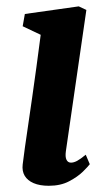

<svg xmlns="http://www.w3.org/2000/svg" viewBox="-20 -588 352 618"><path d="M137 10Q108 10 88.2 1.5Q68.5 -7 59.5 -22.2Q50.5 -37.5 53 -58.5Q55.5 -81 60.2 -113.5Q65 -146 70.8 -186.5Q76.5 -227 83.5 -274Q90.5 -321 97.2 -372Q104 -423 111 -476L53 -503.5L60 -543L233.5 -567.5L258 -556L192 -101Q189.5 -83 194 -73.8Q198.5 -64.5 208.5 -64.5Q217.5 -64.5 228.2 -70.2Q239 -76 256 -90L269 -59.5Q263.5 -52 246.8 -35.5Q230 -19 202.5 -4.5Q175 10 137 10Z"/></svg>

Font: Merriweather Light 18pt
Style: Bold Italic
Weight: 700
Italic angle: -7.8°
Version: Version 2.101